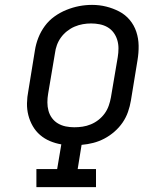

<svg xmlns="http://www.w3.org/2000/svg" viewBox="-20 -766 640 786"><path d="M129 0V-74H214L231 -175Q207 -179 184.5 -188.5Q162 -198 144 -213.5Q126 -229 114 -250Q102 -271 96 -294.5Q90 -318 90.5 -343.5Q91 -369 96 -394L123 -560Q127 -586 137 -611.5Q147 -637 163.5 -659.5Q180 -682 203 -698.5Q226 -715 252 -725.5Q278 -736 304 -741Q330 -746 357 -746Q387 -746 415 -739Q443 -732 468 -719Q493 -706 511 -684.5Q529 -663 538 -636Q547 -609 547.5 -579.5Q548 -550 543 -520L516 -355Q512 -331 504 -308Q496 -285 482 -264.5Q468 -244 448.5 -227Q429 -210 407 -198.5Q385 -187 361.5 -181Q338 -175 314 -173L298 -74H373V0ZM284 -245Q301 -245 318 -247.5Q335 -250 352 -257Q369 -264 383.5 -275.5Q398 -287 408.5 -301.5Q419 -316 425 -333Q431 -350 434 -367L462 -532Q465 -550 465 -568Q465 -586 460 -602.5Q455 -619 445 -632.5Q435 -646 420.5 -654.5Q406 -663 388.5 -666.5Q371 -670 353 -670Q336 -670 319 -667Q302 -664 285.5 -657Q269 -650 254.5 -638.5Q240 -627 229.5 -612.5Q219 -598 213 -581.5Q207 -565 205 -548L177 -382Q174 -365 174 -347Q174 -329 178.5 -312.5Q183 -296 193 -282.5Q203 -269 217.5 -260.5Q232 -252 249 -248.5Q266 -245 284 -245Z"/></svg>

Font: Iosevka Slab Extended
Style: Italic
Weight: 400
Width: 7
Italic angle: -9°
Monospace: yes
Designer: Belleve Invis
Foundry: Belleve Invis
Version: Version 11.1.0; ttfautohint (v1.8.3)